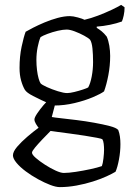

<svg xmlns="http://www.w3.org/2000/svg" viewBox="-20 -566 539 786"><path d="M225 200Q209 200 185.5 191Q162 182 135.5 167.5Q109 153 85.5 135.5Q62 118 47.5 100.5Q33 83 33 70Q33 55 50 35Q67 15 91.5 -6Q116 -27 138 -43Q133 -49 127 -59Q121 -69 121 -77Q121 -85 132.5 -102Q144 -119 158.5 -136Q173 -153 183 -160L209 -152L192 -87Q202 -85 229.5 -82Q257 -79 293.5 -74.5Q330 -70 366 -63.5Q402 -57 429 -50Q456 -43 464 -34Q469 -21 471 -6.5Q473 8 473 24Q473 55 467 87Q461 119 453 137Q440 145 416 156Q392 167 360.5 177Q329 187 293.5 193.5Q258 200 225 200ZM241 142Q260 142 290 137.5Q320 133 350 126.5Q380 120 397 114Q401 104 403.5 82.5Q406 61 406 47Q406 35 404.5 22.5Q403 10 399 4Q397 2 376.5 -2Q356 -6 327 -10.5Q298 -15 268 -19Q238 -23 215.5 -26Q193 -29 187 -30Q171 -14 153 5Q135 24 123 38.5Q111 53 111 59Q111 67 126.5 80.5Q142 94 164.5 108.5Q187 123 208 132.5Q229 142 241 142ZM201 -134Q171 -146 150 -156Q129 -166 115.5 -173Q102 -180 94 -186Q86 -192 82 -198Q73 -213 66.5 -236Q60 -259 60 -288Q60 -335 68.5 -375Q77 -415 85 -436Q95 -442 115.5 -452.5Q136 -463 162 -474Q188 -485 215.5 -492.5Q243 -500 266 -500Q279 -500 299 -494.5Q319 -489 326 -485Q352 -491 381 -502Q410 -513 435.5 -525Q461 -537 476 -546L490 -536Q490 -519 486.5 -503Q483 -487 479 -478Q457 -470 430 -464.5Q403 -459 376 -457V-452Q386 -446 396 -438Q406 -430 417 -416Q424 -400 427.5 -379Q431 -358 431 -337Q431 -297 423.5 -258Q416 -219 406 -192Q393 -182 360 -168Q327 -154 285 -144Q243 -134 201 -134ZM255 -185Q266 -185 284.5 -189.5Q303 -194 319.5 -199.5Q336 -205 341 -208Q350 -224 355.5 -253Q361 -282 361 -312Q361 -343 358.5 -367.5Q356 -392 349 -403Q343 -410 324.5 -420Q306 -430 286 -437.5Q266 -445 253 -445Q238 -445 216.5 -440Q195 -435 175 -427.5Q155 -420 146 -414Q139 -398 134 -372.5Q129 -347 129 -321Q129 -299 131.5 -279Q134 -259 138 -245Q142 -231 146 -225Q151 -219 172 -209.5Q193 -200 217 -192.5Q241 -185 255 -185Z"/></svg>

Font: Texturina 12pt ExtraLight
Style: Regular
Weight: 250
Designer: Guillermo Torres Carreño
Foundry: Omnibus-Type
Version: Version 1.002